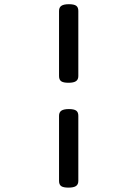

<svg xmlns="http://www.w3.org/2000/svg" viewBox="-20 -671 640 894"><path d="M254.9 -620.1Q254.9 -636.7 265.9 -644Q276.9 -651.4 300.8 -651.4Q324.7 -651.4 334.7 -644.3Q344.7 -637.2 344.7 -620.1V-316.9Q344.7 -300.3 333.7 -293Q322.8 -285.6 298.8 -285.6Q274.9 -285.6 264.9 -292.7Q254.9 -299.8 254.9 -316.9ZM254.9 -131.8Q254.9 -148.4 265.9 -155.8Q276.9 -163.1 300.8 -163.1Q324.7 -163.1 334.7 -156Q344.7 -148.9 344.7 -131.8V171.4Q344.7 188 333.7 195.3Q322.8 202.6 298.8 202.6Q274.9 202.6 264.9 195.6Q254.9 188.5 254.9 171.4Z"/></svg>

Font: Courier Prime Medium
Style: Regular
Weight: 500
Designer: Alan Dague-Greene
Foundry: Quote-Unquote Apps
Version: Version 1.202